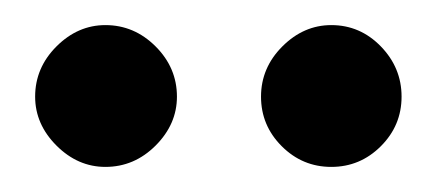

<svg xmlns="http://www.w3.org/2000/svg" viewBox="-20 -722 348 153"><path d="M121 -645Q121 -623 104 -606Q87 -589 64 -589Q42 -589 25 -606Q8 -623 8 -645Q8 -668 25 -685Q42 -702 64 -702Q87 -702 104 -685Q121 -668 121 -645ZM300 -645Q300 -622 283.5 -605.5Q267 -589 244 -589Q221 -589 204.5 -605.5Q188 -622 188 -645Q188 -668 205 -685Q222 -702 244 -702Q267 -702 283.5 -685Q300 -668 300 -645Z"/></svg>

Font: Aleo
Style: Regular
Weight: 400
Designer: Alessio Laiso
Foundry: Alessio Laiso
Version: Version 2.001; ttfautohint (v1.8.4.7-5d5b);gftools[0.9.29]